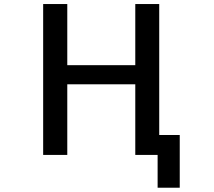

<svg xmlns="http://www.w3.org/2000/svg" viewBox="-20 -751 1040 932"><path d="M306.6 -731.4V-434.6H636.7V-731.4H752.9V-95.7H852.5V160.2H745.1V1H709H636.7V-341.8H306.6V1H189.5V-731.4Z"/></svg>

Font: GenEi Gothic M SemiBold
Style: Regular
Weight: 500
Designer: o_tamon (Modified); [Source Han Sans]
Ryoko NISHIZUKA  (kana & ideographs); Paul D. Hunt (Latin, Greek & Cyrillic); Wenl
Version: Version 1.1a;Original Version 1.004